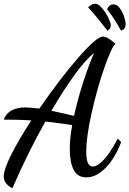

<svg xmlns="http://www.w3.org/2000/svg" viewBox="-20 -917 690 1024"><path d="M0 25Q0 -13 40 -92.5Q80 -172 147 -275Q87 -279 0 -279Q24 -344 116 -344Q136 -344 190 -338Q302 -500 399 -611Q496 -722 528 -722Q554 -722 596 -683Q576 -668 537.5 -558.5Q499 -449 469.5 -318.5Q440 -188 440 -108Q440 -68 448.5 -48.5Q457 -29 475 -29Q500 -29 534 -65.5Q568 -102 608 -178L626 -159Q594 -74 544 -22.5Q494 29 440 29Q394 29 373 -11Q352 -51 352 -126Q352 -175 365 -250Q314 -258 222 -269Q129 -104 46 87Q0 63 0 25ZM481 -634Q437 -599 378 -518Q319 -437 254 -326L329 -310Q359 -302 375 -299Q393 -383 422 -473Q451 -563 481 -634ZM450 -878Q460 -887 468.5 -892Q477 -897 488 -897Q504 -897 523.5 -874.5Q543 -852 557 -823.5Q571 -795 571 -783Q571 -774 566.5 -765.5Q562 -757 553 -753Q505 -817 450 -878ZM551 -868Q563 -894 585 -894Q603 -894 617.5 -875Q632 -856 641 -830.5Q650 -805 650 -789Q650 -773 643 -764.5Q636 -756 625 -754Q590 -819 551 -868Z"/></svg>

Font: Dancing Script
Style: Bold
Weight: 700
Designer: Pablo Impallari
Foundry: Pablo Impallari
Version: Version 2.000